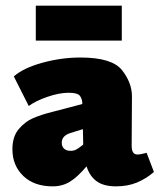

<svg xmlns="http://www.w3.org/2000/svg" viewBox="-20 -650 566 681"><path d="M526 -40Q498 -16 465.5 -2.5Q433 11 391 11Q348 11 323 -7Q298 -25 287 -60Q255 -22 228 -5.5Q201 11 167 11Q101 11 62.5 -26Q24 -63 24 -121Q24 -165 46 -191.5Q68 -218 96.5 -230.5Q125 -243 165 -253L272 -281Q272 -299 263.5 -310Q255 -321 224 -321Q190 -321 148 -306.5Q106 -292 82 -274L29 -379Q63 -409 130.5 -427.5Q198 -446 265 -446Q377 -446 412.5 -401.5Q448 -357 448 -308L447 -133Q447 -102 467 -102Q479 -102 500 -108ZM275 -137V-147L274 -192L229 -178Q199 -168 199 -144Q199 -130 207.5 -122.5Q216 -115 230 -115Q241 -115 249 -119Q257 -123 264.5 -129Q272 -135 275 -137ZM107 -630H412V-506H107Z"/></svg>

Font: Ysabeau Black
Style: Regular
Weight: 900
Designer: Christian Thalmann (Catharsis Fonts)
Version: Version 0.003